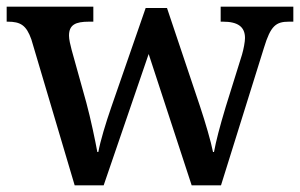

<svg xmlns="http://www.w3.org/2000/svg" viewBox="-20 -556 900 576"><path d="M204 0H291L426 -394L555 0H643L772 -413C792 -479 808 -491 847 -491H860V-536H642V-491H649C693 -491 715 -476 715 -442C715 -431 711 -409 706 -392L657 -235C639 -175 628 -133 622 -100H619C613 -131 596 -189 580 -237L481 -532H417L314 -235C297 -186 281 -133 275 -100H272C266 -133 252 -200 239 -248L195 -406C191 -421 187 -438 187 -449C187 -482 207 -491 247 -491H260V-536H0V-491H3C42 -491 59 -480 74 -438Z"/></svg>

Font: Noto Serif Thai Medium
Style: Regular
Weight: 500
Designer: Monotype Design Team
Foundry: Monotype Imaging Inc.
Version: Version 1.901;PS 001.901;hotconv 1.0.88;makeotf.lib2.5.64775